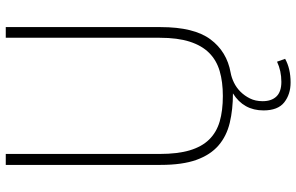

<svg xmlns="http://www.w3.org/2000/svg" viewBox="-201 -619 1028 666"><g transform="rotate(-90 313.0 -286.0)"><path d="M360 208Q319 208 291 186Q263 164 263 114Q263 45 322 8Q266 8 220 -3Q174 -14 141.5 -42Q109 -70 91.5 -118.5Q74 -167 74 -243V-780H112V-246Q112 -184 124.5 -142Q137 -100 162 -74.5Q187 -49 224.5 -38Q262 -27 313 -27Q362 -27 399.5 -38Q437 -49 462.5 -74.5Q488 -100 501.5 -142Q515 -184 515 -246V-780H552V-243Q552 -127 509.5 -70Q467 -13 394 0Q377 3 359.5 11.5Q342 20 328 34Q314 48 304.5 67Q295 86 295 111Q295 142 311.5 159Q328 176 362 176Q400 176 432 161L442 189Q408 208 360 208Z"/></g></svg>

Font: Tanohe Sans ExtraLight
Style: Regular
Weight: 250
Designer: Village Type and Design LLC & Cristiano Sobral
Foundry: Cooper Hewitt Smithsonian Design Museum
Version: Version 1.00;May 30, 2020;FontCreator 12.0.0.2522 64-bit; tt